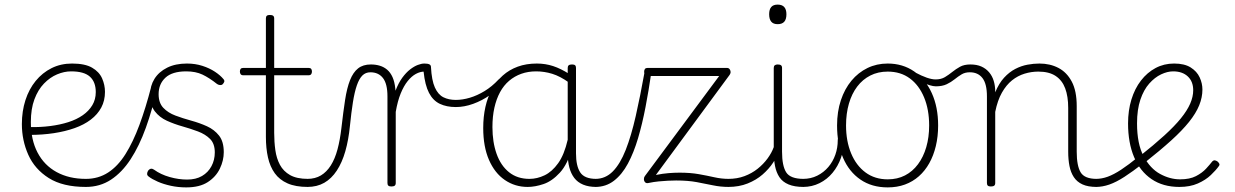

<svg xmlns="http://www.w3.org/2000/svg" viewBox="-20 -795 5366 834"><path d="M353 17Q253 17 192 -21.5Q131 -60 103 -122.5Q75 -185 75 -256Q75 -312 90.5 -360Q106 -408 135 -443.5Q164 -479 204 -499Q244 -519 293 -519Q349 -519 380 -501Q411 -483 423.5 -454.5Q436 -426 436 -396Q436 -358 420 -328Q404 -298 374.5 -275.5Q345 -253 304 -238.5Q263 -224 213.5 -216.5Q164 -209 108 -209V-243Q155 -242 198 -247.5Q241 -253 277 -264.5Q313 -276 339.5 -294.5Q366 -313 381 -338Q396 -363 396 -395Q396 -439 370.5 -462Q345 -485 289 -485Q259 -485 228 -472Q197 -459 171 -432Q145 -405 129.5 -363.5Q114 -322 114 -265Q114 -188 143 -132.5Q172 -77 226 -47.5Q280 -18 353 -18Q363 -18 368 -12.5Q373 -7 373 -0.5Q373 6 368 11.5Q363 17 353 17Z M353 17Q344 17 339 11.5Q334 6 334 -0.5Q334 -7 339 -12.5Q344 -18 353 -18Q407 -18 449.5 -45.5Q492 -73 525 -125.5Q558 -178 585.5 -252Q613 -326 637 -419Q639 -427 646 -428Q653 -429 659 -425.5Q665 -422 663 -414Q642 -319 613.5 -240Q585 -161 547.5 -103.5Q510 -46 462 -14.5Q414 17 353 17Z M789 19Q754 19 722 12Q690 5 665 -6Q640 -17 626 -28Q619 -33 619 -39.5Q619 -46 623 -53Q629 -61 635.5 -62Q642 -63 649 -58Q678 -37 717 -26Q756 -15 793 -15Q831 -15 857.5 -30.5Q884 -46 898.5 -73Q913 -100 913 -133Q913 -171 892.5 -191.5Q872 -212 840 -224Q808 -236 772.5 -246Q737 -256 705 -270.5Q673 -285 652.5 -311.5Q632 -338 632 -384Q632 -422 651 -452.5Q670 -483 706 -501Q742 -519 792 -519Q828 -519 859 -509Q890 -499 913.5 -483.5Q937 -468 951 -451Q956 -445 954 -439.5Q952 -434 947 -429Q943 -425 936 -425.5Q929 -426 923 -430Q889 -457 859.5 -471Q830 -485 789 -485Q728 -485 698.5 -457.5Q669 -430 669 -386Q669 -348 689.5 -326.5Q710 -305 742 -293Q774 -281 810.5 -271Q847 -261 879 -246.5Q911 -232 931.5 -206Q952 -180 952 -134Q952 -98 935 -62.5Q918 -27 882.5 -4Q847 19 789 19Z M1317 17Q1264 17 1229 1.5Q1194 -14 1173.5 -42.5Q1153 -71 1144 -111Q1135 -151 1135 -200V-468H1037Q1029 -468 1025.5 -472.5Q1022 -477 1022 -484Q1022 -492 1025.5 -496Q1029 -500 1037 -500H1135V-715Q1135 -723 1139 -726.5Q1143 -730 1152 -730Q1162 -730 1166.5 -726.5Q1171 -723 1171 -715V-500H1320Q1328 -500 1331.5 -496Q1335 -492 1335 -484Q1335 -477 1331.5 -472.5Q1328 -468 1320 -468H1171V-218Q1171 -179 1176 -143Q1181 -107 1196 -79Q1211 -51 1240 -34.5Q1269 -18 1318 -18Q1326 -18 1330 -12.5Q1334 -7 1334 -0.5Q1334 6 1330 11.5Q1326 17 1317 17Z M1315 17Q1306 17 1301 11.5Q1296 6 1296 -0.5Q1296 -7 1301 -12.5Q1306 -18 1315 -18Q1349 -18 1374 -33Q1399 -48 1417 -76.5Q1435 -105 1446 -146Q1457 -187 1463 -239Q1471 -309 1479 -361Q1487 -413 1500.5 -447Q1514 -481 1535.5 -498Q1557 -515 1591 -515Q1600 -515 1604.5 -510Q1609 -505 1608.5 -498Q1608 -491 1603 -486Q1598 -481 1589 -481Q1568 -481 1554 -467Q1540 -453 1530 -424Q1520 -395 1513 -351Q1506 -307 1500 -248Q1494 -187 1480 -138Q1466 -89 1443 -54Q1420 -19 1388.5 -1Q1357 17 1315 17Z M1680 15Q1671 15 1667 11.5Q1663 8 1663 0V-376Q1663 -431 1643.5 -456Q1624 -481 1589 -481Q1582 -481 1578.5 -486Q1575 -491 1575 -498Q1575 -505 1579.5 -510Q1584 -515 1591 -515Q1612 -515 1630 -509.5Q1648 -504 1662 -492Q1676 -480 1685 -460Q1694 -440 1697 -411L1698 -401Q1711 -435 1727.5 -457.5Q1744 -480 1761.5 -493.5Q1779 -507 1795 -513Q1811 -519 1823 -519Q1829 -519 1832.5 -513.5Q1836 -508 1836 -501.5Q1836 -495 1832.5 -489.5Q1829 -484 1823 -484Q1805 -484 1786.5 -474Q1768 -464 1751 -443Q1734 -422 1720.5 -389Q1707 -356 1699 -309V0Q1699 8 1694.5 11.5Q1690 15 1680 15Z M1960 -330Q1920 -330 1890.5 -344Q1861 -358 1843.5 -391.5Q1826 -425 1820 -484L1823 -519Q1838 -519 1845 -515.5Q1852 -512 1852 -504Q1855 -446 1869 -415Q1883 -384 1906 -372.5Q1929 -361 1960 -361Q1989 -361 2021 -370.5Q2053 -380 2085 -399.5Q2117 -419 2145 -449Q2153 -457 2159 -455.5Q2165 -454 2167 -447Q2169 -440 2162 -431Q2141 -405 2107.5 -381.5Q2074 -358 2035.5 -344Q1997 -330 1960 -330Z M2272 17Q2217 17 2173 -13Q2129 -43 2104 -100.5Q2079 -158 2079 -239Q2079 -288 2088.5 -330.5Q2098 -373 2117 -407.5Q2136 -442 2164 -467Q2192 -492 2229 -505.5Q2266 -519 2312 -519Q2349 -519 2382.5 -508Q2416 -497 2452 -474V-436Q2413 -464 2378.5 -474.5Q2344 -485 2309 -485Q2274 -485 2244.5 -474.5Q2215 -464 2191.5 -444Q2168 -424 2152 -394.5Q2136 -365 2127.5 -327Q2119 -289 2119 -243Q2119 -178 2137 -127Q2155 -76 2191 -47Q2227 -18 2280 -18Q2313 -18 2345.5 -33.5Q2378 -49 2404.5 -86Q2431 -123 2446 -188L2466 -154Q2446 -82 2412 -45Q2378 -8 2341 4.5Q2304 17 2272 17ZM2570 17Q2537 17 2513 7Q2489 -3 2474.5 -22Q2460 -41 2453 -68Q2446 -95 2446 -128V-500Q2446 -508 2450.5 -511.5Q2455 -515 2465 -515Q2474 -515 2478 -511.5Q2482 -508 2482 -500V-129Q2482 -74 2500.5 -46Q2519 -18 2570 -18Q2576 -18 2580 -12.5Q2584 -7 2584 -0.5Q2584 6 2581 11.5Q2578 17 2570 17Z M2566 17Q2557 17 2552 11.5Q2547 6 2547 -0.5Q2547 -7 2552 -12.5Q2557 -18 2566 -18Q2610 -18 2642 -50.5Q2674 -83 2698 -144Q2722 -205 2741.5 -291Q2761 -377 2780 -483Q2781 -489 2785.5 -491Q2790 -493 2796 -492Q2802 -491 2806 -487.5Q2810 -484 2809 -479Q2798 -403 2784 -330Q2770 -257 2751.5 -194.5Q2733 -132 2707.5 -84.5Q2682 -37 2647 -10Q2612 17 2566 17Z M3146 17Q3110 17 3077 10Q3044 3 3006 -4Q2968 -11 2917 -11Q2900 -11 2881 -10Q2862 -9 2841 -7Q2820 -5 2796 0Q2787 2 2782 -3.5Q2777 -9 2777 -17Q2777 -25 2781 -30L3104 -465H2793Q2785 -465 2781.5 -469Q2778 -473 2778 -483Q2778 -491 2781.5 -495.5Q2785 -500 2793 -500H3137Q3145 -500 3149 -495Q3153 -490 3153.5 -483Q3154 -476 3148 -468L2829 -35Q2859 -41 2884.5 -43Q2910 -45 2932 -45Q2979 -45 3015.5 -38.5Q3052 -32 3083 -25Q3114 -18 3146 -18Q3154 -18 3157.5 -13Q3161 -8 3161 2Q3161 9 3157.5 13Q3154 17 3146 17Z M3143 17Q3134 17 3129 11.5Q3124 6 3124 -0.5Q3124 -7 3129 -12.5Q3134 -18 3143 -18Q3182 -18 3214 -30Q3246 -42 3271 -62Q3296 -82 3314 -106.5Q3332 -131 3341 -156Q3344 -165 3351.5 -165Q3359 -165 3364 -158.5Q3369 -152 3366 -143Q3357 -117 3338.5 -89Q3320 -61 3292.5 -37Q3265 -13 3227.5 2Q3190 17 3143 17Z M3471 17Q3431 17 3405 6Q3379 -5 3365.5 -25.5Q3352 -46 3346.5 -74Q3341 -102 3341 -136V-500Q3341 -508 3345.5 -511.5Q3350 -515 3358 -515Q3368 -515 3372.5 -511.5Q3377 -508 3377 -500V-136Q3377 -75 3395 -46.5Q3413 -18 3471 -18Q3478 -18 3481 -12.5Q3484 -7 3484 -0.5Q3484 6 3481 11.5Q3478 17 3471 17ZM3358 -690Q3339 -690 3330 -701Q3321 -712 3321 -733Q3321 -754 3330 -764.5Q3339 -775 3358 -775Q3377 -775 3386.5 -764.5Q3396 -754 3396 -733Q3396 -711 3386.5 -700.5Q3377 -690 3358 -690Z M3468 17Q3459 17 3454 11.5Q3449 6 3449 -0.5Q3449 -7 3454 -12.5Q3459 -18 3468 -18Q3502 -18 3530 -32Q3558 -46 3578 -69.5Q3598 -93 3608.5 -123Q3619 -153 3619 -186Q3619 -196 3626 -199.5Q3633 -203 3639.5 -199.5Q3646 -196 3646 -186Q3646 -146 3633 -109.5Q3620 -73 3596.5 -44.5Q3573 -16 3540 0.5Q3507 17 3468 17Z M3836 19Q3767 19 3717.5 -15Q3668 -49 3642 -109.5Q3616 -170 3616 -250Q3616 -310 3632.5 -359.5Q3649 -409 3678.5 -444.5Q3708 -480 3748 -499.5Q3788 -519 3836 -519Q3901 -519 3950.5 -485Q4000 -451 4027.5 -390.5Q4055 -330 4055 -250Q4055 -202 4045 -160.5Q4035 -119 4016.5 -86Q3998 -53 3971.5 -29.5Q3945 -6 3911 6.5Q3877 19 3836 19ZM3836 -16Q3878 -16 3911 -33Q3944 -50 3967.5 -81.5Q3991 -113 4003.5 -156Q4016 -199 4016 -250Q4016 -319 3994 -372Q3972 -425 3932 -454.5Q3892 -484 3836 -484Q3794 -484 3760.5 -467Q3727 -450 3703.5 -419Q3680 -388 3667.5 -345Q3655 -302 3655 -250Q3655 -182 3677 -129Q3699 -76 3739.5 -46Q3780 -16 3836 -16Z M4045 -420Q4034 -420 4017.5 -425Q4001 -430 3983 -439Q3965 -448 3947 -459Q3943 -461 3943 -465.5Q3943 -470 3944.5 -474Q3946 -478 3949 -480.5Q3952 -483 3954 -481Q3984 -465 4006 -457.5Q4028 -450 4044 -450Q4068 -450 4084.5 -460Q4101 -470 4116.5 -482.5Q4132 -495 4150 -505Q4168 -515 4195 -515Q4201 -515 4204.5 -510Q4208 -505 4208 -498Q4208 -491 4204 -486Q4200 -481 4192 -481Q4172 -481 4157 -472Q4142 -463 4126.5 -450.5Q4111 -438 4092 -429Q4073 -420 4045 -420Z M4744 17Q4706 17 4682 6Q4658 -5 4644.5 -25.5Q4631 -46 4625.5 -74Q4620 -102 4620 -136V-326Q4620 -376 4607 -411Q4594 -446 4565.5 -465Q4537 -484 4490 -484Q4460 -484 4430.5 -475Q4401 -466 4376 -446Q4351 -426 4332 -392.5Q4313 -359 4303 -309V0Q4303 8 4298.5 11.5Q4294 15 4284 15Q4275 15 4271 11.5Q4267 8 4267 0V-376Q4267 -431 4247.5 -456Q4228 -481 4193 -481Q4184 -481 4179.5 -486Q4175 -491 4175.5 -498Q4176 -505 4181 -510Q4186 -515 4195 -515Q4223 -515 4243 -506Q4263 -497 4276.5 -481Q4290 -465 4296.5 -443.5Q4303 -422 4303 -397V-394Q4319 -433 4341.5 -457.5Q4364 -482 4390 -495.5Q4416 -509 4443 -514Q4470 -519 4495 -519Q4541 -519 4577.5 -500Q4614 -481 4635.5 -440.5Q4657 -400 4657 -334V-136Q4657 -75 4674 -46.5Q4691 -18 4744 -18Q4751 -18 4754.5 -12.5Q4758 -7 4758 -0.5Q4758 6 4754.5 11.5Q4751 17 4744 17Z M4740 17Q4731 17 4726 11.5Q4721 6 4721 -0.5Q4721 -7 4726 -12.5Q4731 -18 4740 -18Q4766 -18 4792 -27.5Q4818 -37 4850 -58Q4882 -79 4925 -114Q4930 -118 4936 -115.5Q4942 -113 4946 -107.5Q4950 -102 4950.5 -95.5Q4951 -89 4945 -85Q4900 -50 4864.5 -27Q4829 -4 4799 6.5Q4769 17 4740 17Z M5103 17Q5032 17 4982 -17Q4932 -51 4906 -113Q4880 -175 4880 -259Q4880 -315 4894.5 -362.5Q4909 -410 4936 -445Q4963 -480 4999.5 -499.5Q5036 -519 5080 -519Q5125 -519 5152 -502Q5179 -485 5191 -459Q5203 -433 5203 -406Q5203 -372 5189 -337.5Q5175 -303 5145 -265.5Q5115 -228 5067.5 -185Q5020 -142 4953 -89L4930 -116Q4993 -166 5037.5 -206.5Q5082 -247 5109.5 -281Q5137 -315 5150 -345Q5163 -375 5163 -403Q5163 -441 5139.5 -463Q5116 -485 5076 -485Q5051 -485 5023.5 -472Q4996 -459 4972 -432Q4948 -405 4933.5 -362Q4919 -319 4919 -259Q4919 -170 4947.5 -116.5Q4976 -63 5019 -39.5Q5062 -16 5106 -16Q5148 -16 5175 -30Q5202 -44 5219 -62.5Q5236 -81 5246 -94Q5251 -99 5256.5 -98.5Q5262 -98 5268 -94Q5273 -90 5276 -84.5Q5279 -79 5274 -73Q5262 -56 5239.5 -34.5Q5217 -13 5183 2Q5149 17 5103 17Z"/></svg>

Font: Playwrite US Modern Thin
Style: Regular
Weight: 250
Designer: Veronika Burian, José Scaglione
Foundry: TypeTogether
Version: Version 1.003